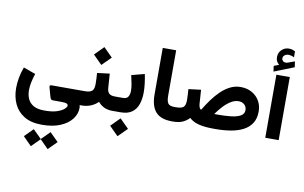

<svg xmlns="http://www.w3.org/2000/svg" viewBox="-121 -1137 2940 1858"><g transform="rotate(10 1349.0 -208.0)"><path d="M348.1 251Q240.7 251 173.1 209.5Q105.5 168 73.5 98.4Q41.5 28.8 41.5 -56.2Q41.5 -104.5 51 -157.2Q60.5 -210 81.1 -264.6L199.7 -221.7Q185.1 -179.2 176.3 -137.2Q167.5 -95.2 167.5 -58.1Q167.5 -10.7 184.3 27.6Q201.2 65.9 240.7 88.6Q280.3 111.3 348.1 111.3Q425.8 111.3 472.7 95.2Q519.5 79.1 540.8 59.1Q562 39.1 562 27.8Q562 10.7 545.7 5.4Q529.3 0 493.7 0H416.5Q396.5 0 391.1 -10.3Q385.7 -20.5 380.9 -37.6L359.9 -113.3Q356.4 -125.5 357.7 -133.3Q358.9 -141.1 376.5 -141.1H671.4V0H675.3Q679.7 17.1 679.7 27.3Q679.7 86.9 640.4 137.9Q601.1 189 527.1 220Q453.1 251 348.1 251ZM279.3 306.6 362.3 388.7 444.3 306.6 527.8 389.6 444.3 473.6 362.3 390.6 279.3 473.6 196.3 389.6Z M787.6 -335.4 909.7 -350.6 919.4 -210.9Q921.9 -173.8 939.9 -157.5Q958 -141.1 997.6 -141.1H1007.8V0H996.6Q947.8 0 912.8 -17.6Q877.9 -35.2 855.5 -63.5Q825.7 -33.7 784.9 -16.8Q744.1 0 698.2 0H651.4V-141.1H698.2Q752 -141.1 772.2 -159.4Q792.5 -177.7 792.5 -226.6Q792.5 -255.4 791 -282.5Q789.6 -309.6 787.6 -335.4ZM814.5 -594.2 902.3 -506.3 814.5 -418.9 727.1 -506.3Z M1075.7 0H987.8V-141.1H1076.2Q1113.3 -141.1 1127.2 -164.3Q1141.1 -187.5 1141.1 -223.1Q1141.1 -256.3 1133.1 -295.7Q1125 -335 1116.7 -372.6L1244.6 -405.8Q1253.9 -359.9 1259.5 -314.7Q1265.1 -269.5 1265.1 -228.5Q1265.1 -163.6 1247.6 -111.8Q1230 -60.1 1188.7 -30Q1147.5 0 1075.7 0ZM1088.4 57.6 1176.3 145.5 1088.4 232.9 1001 145.5Z M1371.6 -684.6H1503.4V-238.3Q1503.4 -186.5 1518.6 -163.8Q1533.7 -141.1 1581.1 -141.1H1593.3V0H1581.1Q1471.7 0 1421.6 -56.6Q1371.6 -113.3 1371.6 -226.6Z M1841.3 -160.2Q1874.5 -214.8 1911.6 -265.6Q1948.7 -316.4 1990.7 -356.4Q2032.7 -396.5 2080.1 -419.7Q2127.4 -442.9 2181.2 -442.9Q2243.2 -442.9 2290.8 -416.5Q2338.4 -390.1 2365.5 -344.2Q2392.6 -298.3 2392.6 -239.3Q2392.6 -170.4 2363.3 -124.3Q2334 -78.1 2281.7 -50.8Q2229.5 -23.4 2160.4 -11.7Q2091.3 0 2011.7 0H1985.8Q1904.8 0 1846.2 -14.4Q1787.6 -28.8 1751.5 -63.5Q1724.1 -33.7 1686.5 -16.8Q1648.9 0 1593.8 0H1573.7L1574.2 -141.1H1593.8Q1651.9 -141.1 1671.1 -159.4Q1690.4 -177.7 1690.4 -227.1Q1690.4 -254.9 1688.7 -282Q1687 -309.1 1685.1 -335L1807.1 -350.1L1816.4 -210.9Q1818.4 -191.4 1824.5 -177Q1830.6 -162.6 1841.3 -160.2ZM2184.6 -304.2Q2147 -304.2 2108.9 -280.5Q2070.8 -256.8 2036.1 -219.5Q2001.5 -182.1 1973.1 -141.1H2017.6Q2083.5 -141.1 2139.9 -147.7Q2196.3 -154.3 2230.5 -173.3Q2264.6 -192.4 2264.6 -230Q2264.6 -263.7 2241.9 -283.9Q2219.2 -304.2 2184.6 -304.2Z M2509.3 -719.2Q2492.7 -732.4 2484.1 -748.5Q2475.6 -764.6 2475.6 -790.5Q2475.6 -834 2505.9 -862.1Q2536.1 -890.1 2574.7 -890.1Q2595.7 -890.1 2609.6 -885.7Q2623.5 -881.3 2637.7 -873L2638.2 -815.4Q2609.4 -830.1 2581.5 -830.1Q2562 -830.1 2545.4 -818.4Q2528.8 -806.6 2528.8 -784.2Q2529.3 -771 2541.5 -759.8Q2553.7 -748.5 2579.6 -752Q2579.6 -752 2583.5 -752.9L2653.8 -778.3L2662.1 -722.2L2466.8 -645L2459 -699.7ZM2631.3 -620.1V-0.5H2499.5V-620.1Z"/></g></svg>

Font: Vazirmatn FD ExtraBold
Style: Regular
Weight: 800
Designer: Saber Rastikerdar
Foundry: Saber Rastikerdar
Version: Version 33.003